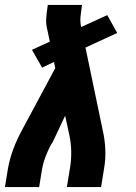

<svg xmlns="http://www.w3.org/2000/svg" viewBox="-29 -755 549 775"><path d="M-9 0 3 -74Q10 -114 25 -154Q40 -194 61 -232L194 -480L189 -505L141 -482L100 -554L172 -587L164 -626Q164 -628 163 -630Q162 -632 162 -635Q156 -657 157.5 -680.5Q159 -704 163 -728L164 -735H302L301 -728Q298 -708 296 -688Q294 -668 298 -649L299 -646L404 -694L444 -622L316 -563L385 -232Q394 -194 396 -154Q398 -114 391 -74L379 0H241L253 -74Q259 -108 258.5 -142.5Q258 -177 251 -209L234 -288L183 -180Q181 -178 180.5 -176.5Q180 -175 179 -174L178 -173Q177 -171 176.5 -169.5Q176 -168 175 -167L174 -166Q163 -144 154 -120.5Q145 -97 141 -74L129 0Z"/></svg>

Font: Iosevka Term Curly Heavy
Style: Italic
Weight: 900
Italic angle: -9°
Designer: Belleve Invis
Foundry: Belleve Invis
Version: Version 32.3.0